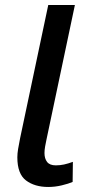

<svg xmlns="http://www.w3.org/2000/svg" viewBox="-20 -734 360 764"><path d="M172 10Q118 10 83.5 -16Q49 -42 49 -108Q49 -123 52 -141Q55 -159 60 -184L172 -714H278L165 -179Q162 -165 159.5 -151Q157 -137 157 -125Q157 -103 167.5 -89.5Q178 -76 202 -76Q219 -76 235 -79.5Q251 -83 270 -90L269 -10Q253 -3 226 3.5Q199 10 172 10Z"/></svg>

Font: Noto Sans Display Medium
Style: Italic
Weight: 500
Italic angle: -12°
Designer: Monotype Design Team
Foundry: Monotype Imaging Inc.
Version: Version 2.003